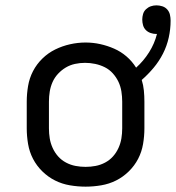

<svg xmlns="http://www.w3.org/2000/svg" viewBox="-20 -690 658 718"><path d="M300 8Q271 8 241.5 3Q212 -2 186 -15Q160 -28 138.5 -49Q117 -70 103.5 -96Q90 -122 85 -151.5Q80 -181 80 -210V-310Q80 -339 85 -368.5Q90 -398 103.5 -424Q117 -450 138.5 -471Q160 -492 186.5 -505Q213 -518 242 -524.5Q271 -531 300 -531Q328 -531 355 -525Q382 -519 407 -508Q432 -497 453 -479Q474 -461 489 -437Q517 -462 537.5 -494.5Q558 -527 567 -563Q566 -563 565.5 -563Q565 -563 564 -563Q554 -563 543.5 -566.5Q533 -570 525.5 -577.5Q518 -585 515 -595.5Q512 -606 512 -617Q512 -627 515 -637.5Q518 -648 526 -655.5Q534 -663 544 -666.5Q554 -670 565 -670Q576 -670 587 -666.5Q598 -663 605.5 -654.5Q613 -646 615.5 -635Q618 -624 618 -613Q618 -581 611 -549.5Q604 -518 589.5 -489.5Q575 -461 554.5 -436.5Q534 -412 510 -391Q516 -372 518 -351.5Q520 -331 520 -310V-210Q520 -181 515 -151.5Q510 -122 496.5 -96Q483 -70 461.5 -49Q440 -28 414 -15Q388 -2 358.5 3Q329 8 300 8ZM300 -66Q319 -66 337.5 -69.5Q356 -73 373 -82Q390 -91 402.5 -105Q415 -119 423 -136.5Q431 -154 434 -172.5Q437 -191 437 -210V-310Q437 -329 434 -348Q431 -367 423 -384Q415 -401 402 -415.5Q389 -430 372 -438.5Q355 -447 336 -451Q317 -455 298 -455Q279 -455 260.5 -451Q242 -447 226 -437.5Q210 -428 197 -414Q184 -400 176.5 -383Q169 -366 166 -347.5Q163 -329 163 -310V-210Q163 -191 166 -172.5Q169 -154 177 -136.5Q185 -119 197.5 -105Q210 -91 227 -82Q244 -73 262.5 -69.5Q281 -66 300 -66Z"/></svg>

Font: Zed Sans Extended
Style: Regular
Weight: 400
Width: 7
Designer: Belleve Invis
Foundry: Belleve Invis
Version: Version 1.0.0; ttfautohint (v1.8.4)